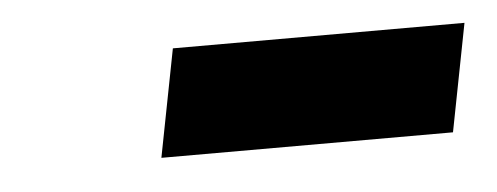

<svg xmlns="http://www.w3.org/2000/svg" viewBox="-25 -702 474 183"><g transform="rotate(-5 211.5 -610.5)"><path d="M144 -662H423L403 -559H124Z"/></g></svg>

Font: Libra Sans Modern
Style: Bold Italic
Weight: 700
Italic angle: -12°
Foundry: Stefan Peev, Context Ltd
Version: Version 1.000